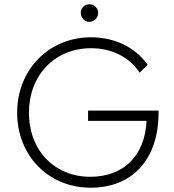

<svg xmlns="http://www.w3.org/2000/svg" viewBox="-20 -867 814 896"><path d="M403 9C593 9 720 -118 720 -342V-351H391V-303H664C656 -138 555 -42 401 -42C234 -42 115 -166 115 -341C115 -515 235 -642 405 -642C501 -642 582 -602 632 -528L669 -565C611 -646 516 -693 405 -693C207 -693 60 -541 60 -341C60 -141 206 9 403 9ZM357 -807C357 -784 374 -765 397 -765C420 -765 438 -784 438 -807C438 -829 420 -847 397 -847C374 -847 357 -829 357 -807Z"/></svg>

Font: MV Cash ExtraLight
Style: Regular
Weight: 200
Designer: Rodrigo Fuenzalida
Foundry: fragTYPE
Version: Version 1.100;Glyphs 3.1.2 (3151)